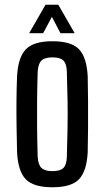

<svg xmlns="http://www.w3.org/2000/svg" viewBox="-20 -782 442 810"><path d="M201 8Q121 8 88.5 -26Q56 -60 52 -140Q51 -186 50 -242.5Q49 -299 49.5 -356Q50 -413 52 -460Q56 -539 88.5 -573.5Q121 -608 201 -608Q282 -608 314 -573.5Q346 -539 350 -460Q351 -414 351.5 -357.5Q352 -301 351.5 -244Q351 -187 350 -140Q346 -61 314 -26.5Q282 8 201 8ZM201 -60Q234 -60 247.5 -73.5Q261 -87 262 -120Q264 -185 265 -242.5Q266 -300 265 -357.5Q264 -415 262 -480Q261 -513 247.5 -526.5Q234 -540 201 -540Q169 -540 155 -526.5Q141 -513 139 -480Q137 -415 136.5 -357.5Q136 -300 136.5 -242.5Q137 -185 139 -120Q141 -87 155 -73.5Q169 -60 201 -60ZM103 -642 172 -762H226L295 -642H235L199 -711L162 -642Z"/></svg>

Font: Big Shoulders Display SemiBold
Style: Regular
Weight: 600
Designer: Patric King
Foundry: XO Type Co
Version: Version 1.000; ttfautohint (v1.8.2)